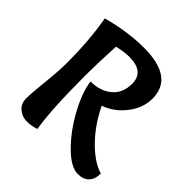

<svg xmlns="http://www.w3.org/2000/svg" viewBox="-190 -864 1018 1018"><g transform="rotate(45 319.0 -355.0)"><path d="M377 -340Q422 -245 491 -174Q560 -103 628 -82Q628 -40 606 -17Q584 6 543 6Q490 6 422 -62.5Q354 -131 303.5 -224.5Q253 -318 244 -389Q316 -389 362.5 -427.5Q409 -466 409 -537Q409 -627 297 -627Q261 -627 209 -615Q202 -480 202 -397Q202 -131 223 -12Q191 0 155 0Q119 0 92.5 -23Q66 -46 66 -84Q66 -122 76 -216.5Q86 -311 86 -368Q86 -543 61 -679Q196 -716 318 -716Q541 -716 541 -557Q541 -487 493.5 -425.5Q446 -364 377 -340Z"/></g></svg>

Font: Salsa
Style: Regular
Weight: 400
Designer: John Vargas Beltrn
Foundry: John Vargas Beltran
Version: Version 1.002